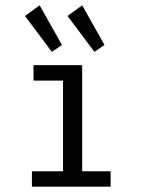

<svg xmlns="http://www.w3.org/2000/svg" viewBox="-20 -702 540 722"><path d="M100 0V-58H217V-399H106V-457H289V-58H396V0ZM175 -507 74 -642 129 -682 213 -533ZM335 -507 234 -642 289 -682 373 -533Z"/></svg>

Font: Ligconsolata
Style: Regular
Weight: 400
Monospace: yes
Designer: Raph Levien, Cyreal, Brenton Simpson
Foundry: Raph Levien, Cyreal, Google
Version: Version 3.001; ttfautohint (v1.8.2.53-6de2)